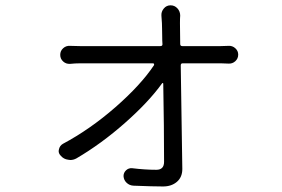

<svg xmlns="http://www.w3.org/2000/svg" viewBox="-20 -630 1040 708"><path d="M644.5 -467.8Q644.5 -460 652.3 -460H793.9Q805.7 -460 822.3 -460.9Q836.9 -461.9 847.7 -452.1Q858.4 -442.4 858.4 -428.7Q858.4 -414.1 847.7 -404.3Q836.9 -394.5 822.3 -395.5Q805.7 -396.5 794.9 -396.5H653.3Q646.5 -396.5 646.5 -388.7L652.3 -6.8Q652.3 23.4 632.3 40.5Q612.3 57.6 581.1 57.6Q544.9 57.6 471.7 54.7Q457 53.7 446.8 43.9Q436.5 34.2 435.5 19.5Q435.5 6.8 444.8 -2Q454.1 -10.7 466.8 -9.8Q514.6 -3.9 556.6 -3.9Q585 -3.9 585 -33.2Q585 -160.2 582 -321.3Q582 -323.2 580.6 -323.7Q579.1 -324.2 578.1 -323.2Q528.3 -253.9 440.9 -176.8Q353.5 -99.6 261.7 -45.9Q251 -40 239.3 -40Q235.4 -40 231.4 -41Q214.8 -43 204.1 -55.7Q196.3 -63.5 196.3 -73.2Q196.3 -76.2 197.3 -79.1Q200.2 -92.8 211.9 -99.6Q312.5 -153.3 405.8 -234.9Q499 -316.4 547.9 -389.6Q548.8 -391.6 547.9 -394Q546.9 -396.5 544.9 -396.5H275.4Q257.8 -396.5 238.3 -394.5Q223.6 -393.6 212.9 -403.3Q202.1 -413.1 202.1 -427.7Q202.1 -442.4 212.9 -452.1Q223.6 -461.9 238.3 -460.9Q254.9 -460 274.4 -460H571.3Q579.1 -460 579.1 -466.8Q578.1 -479.5 578.1 -497.1Q578.1 -514.6 577.6 -525.9Q577.1 -537.1 577.1 -544.9Q576.2 -558.6 575.2 -572.3Q574.2 -586.9 584 -598.6Q593.8 -610.4 608.9 -610.4Q624 -610.4 634.3 -599.1Q644.5 -587.9 644.5 -572.3Q643.6 -563.5 643.6 -544.9Z"/></svg>

Font: Gen Jyuu Gothic Normal
Style: Regular
Weight: 300
Designer: [Source Han Sans]
Ryoko NISHIZUKA  (kana & ideographs); Paul D. Hunt (Latin, Greek & Cyrillic); Wenlong ZHANG  (bopomofo
Version: Version 1.002.20150607